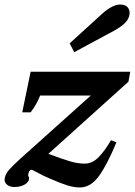

<svg xmlns="http://www.w3.org/2000/svg" viewBox="-35 -814 594 846"><path d="M272 -623 418 -756Q462 -794 494 -794Q516 -794 526 -783.5Q536 -773 536 -758Q536 -751 535 -748Q532 -729 516 -713Q500 -697 470 -680L292 -584ZM185 -27Q150 -42 129 -54Q108 -66 103 -66Q99 -66 95 -61Q91 -56 90 -48L89 -43Q89 -40 91 -36Q93 -32 93 -28Q93 -12 74 -1Q55 10 28 10Q7 10 -5.5 -1.5Q-18 -13 -14 -29Q-11 -48 5.5 -66.5Q22 -85 55 -115L365 -393H142Q126 -353 100 -319H63L100 -498H539L531 -454L178 -136Q238 -114 272.5 -103.5Q307 -93 338 -93Q371 -93 398.5 -120.5Q426 -148 454 -196L478 -187Q438 -90 401.5 -39Q365 12 317 12Q290 12 260.5 2.5Q231 -7 185 -27Z"/></svg>

Font: Trirong ExtraBold
Style: Italic
Weight: 800
Italic angle: -12°
Designer: Katatrad Team
Foundry: CadsonDemak
Version: Version 1.001